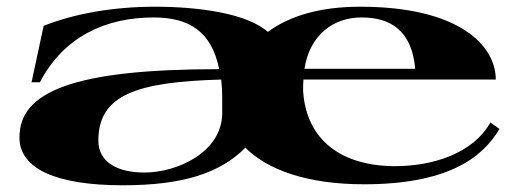

<svg xmlns="http://www.w3.org/2000/svg" viewBox="-20 -535 1540 572"><path d="M346 17C524 17 636 -19 711 -95C776 -30 893 14 1064 14C1309 14 1416 -62 1468 -151L1441 -170C1389 -78 1270 -40 1157 -40C1001 -40 892 -115 883 -265C883 -276 883 -286 884 -298H1457C1457 -398 1350 -515 1053 -515C934 -515 843 -488 778 -440C716 -495 573 -515 442 -515C313 -515 198 -493 110 -458L74 -290H99C170 -427 297 -483 437 -483C543 -483 610 -442 633 -329C199 -329 37 -262 38 -125C38 -32 148 17 346 17ZM410 -21C330 -21 273 -52 273 -116C273 -252 386 -291 639 -298C641 -280 642 -263 642 -244V-196C640 -81 508 -21 410 -21ZM1217 -330H887C903 -432 974 -483 1057 -483C1146 -483 1207 -442 1217 -330Z"/></svg>

Font: Sprat Extended
Style: Bold
Weight: 700
Width: 9
Designer: Ethan Nakache
Foundry: Collletttivo
Version: Version 2.000;Glyphs 3.2 (3217)